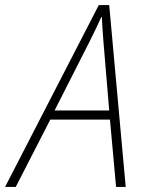

<svg xmlns="http://www.w3.org/2000/svg" viewBox="-77 -736 571 756"><path d="M-57 0H-15L121 -265H356L380 0H418L353 -716H312ZM138 -301 277 -575C294 -609 309 -640 322 -669H324C325 -640 328 -606 330 -576L353 -301Z"/></svg>

Font: Noto Sans SemiCondensed ExtraLight
Style: Italic
Weight: 200
Width: 4
Italic angle: -12°
Designer: Monotype Design Team
Foundry: Monotype Imaging Inc.
Version: Version 2.013